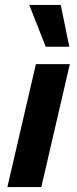

<svg xmlns="http://www.w3.org/2000/svg" viewBox="-20 -761 315 781"><path d="M264 -500 148 0H10L126 -500ZM227 -741 262 -571H166L99 -741Z"/></svg>

Font: Kantumruy Pro SemiBold
Style: Italic
Weight: 600
Italic angle: -13°
Version: Version 1.002